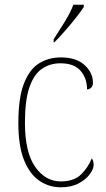

<svg xmlns="http://www.w3.org/2000/svg" viewBox="-20 -786 451 816"><path d="M238 10Q188 10 147 -18Q106 -46 82 -106Q58 -166 58 -263Q58 -370 81.5 -430.5Q105 -491 145.5 -516.5Q186 -542 239 -542Q304 -542 339.5 -509.5Q375 -477 375 -434Q375 -421 367.5 -413.5Q360 -406 350 -406Q350 -453 322.5 -485Q295 -517 237 -517Q192 -517 158 -493.5Q124 -470 105 -415Q86 -360 86 -264Q86 -139 129.5 -77Q173 -15 238 -15Q295 -15 325 -45Q355 -75 370 -113Q378 -103 378 -85Q378 -68 361.5 -45.5Q345 -23 314 -6.5Q283 10 238 10ZM208 -619Q230 -653 254.5 -692.5Q279 -732 292 -766H336V-756Q325 -739 303 -711Q281 -683 256 -654.5Q231 -626 211 -606H208Z"/></svg>

Font: Noto Serif Tamil SemiCondensed Thin
Style: Italic
Weight: 100
Width: 4
Italic angle: -12°
Designer: Indian Type Foundry, Tom Grace, and the Monotype Design Team
Foundry: Monotype Imaging Inc.
Version: Version 2.003; ttfautohint (v1.8.4.7-5d5b)